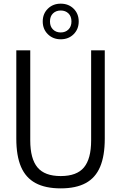

<svg xmlns="http://www.w3.org/2000/svg" viewBox="-20 -1013 657 1042"><path d="M309.5 9.3Q226.2 9.3 172.9 -19.5Q119.6 -48.2 94 -107.8Q68.5 -167.5 68.5 -260.4V-740H144.2V-251Q144.2 -151.5 183.4 -104.5Q222.6 -57.5 309.5 -57.5Q396.9 -57.5 435.7 -104.5Q474.6 -151.5 474.6 -251V-740H548.6V-260.4Q548.6 -167.5 523.4 -107.8Q498.3 -48.2 445.4 -19.5Q392.6 9.3 309.5 9.3ZM309.5 -799.8Q267.5 -799.8 239.7 -827.3Q211.9 -854.8 211.9 -896.5Q211.9 -938.5 239.7 -965.8Q267.5 -993.1 309.5 -993.1Q352 -993.1 379.6 -965.8Q407.2 -938.5 407.2 -896.5Q407.2 -854.8 379.6 -827.3Q352 -799.8 309.5 -799.8ZM309.5 -836.9Q335.2 -836.9 351.5 -853Q367.8 -869.1 367.8 -896.5Q367.8 -924.4 351.5 -940.2Q335.2 -956 309.6 -956Q284 -956 267.6 -940.2Q251.2 -924.4 251.2 -896.5Q251.2 -869.1 267.6 -853Q284 -836.9 309.5 -836.9Z"/></svg>

Font: Encode Sans SC Condensed Thin
Style: Regular
Weight: 100
Width: 3
Designer: Multiple Designers
Foundry: Impallari Type
Version: Version 3.002